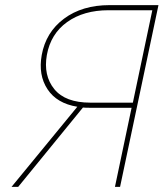

<svg xmlns="http://www.w3.org/2000/svg" viewBox="-20 -730 650 750"><path d="M25 0 282 -313Q202 -326 165.5 -381.5Q129 -437 143 -515Q159 -604 230 -657Q301 -710 408 -710H599L449 0H429L494 -309H330Q312 -309 304 -310L51 0ZM333 -329H499L575 -690H404Q307 -690 242.5 -644Q178 -598 163 -515Q149 -435 192 -382Q235 -329 333 -329Z"/></svg>

Font: Raleway-v4020 Thin
Style: Italic
Weight: 250
Italic angle: -12°
Designer: Matt McInerney, Pablo Impallari, Rodrigo Fuenzalida
Foundry: Matt McInerney, Pablo Impallari, Rodrigo Fuenzalida
Version: Version 4.020;PS 004.020;hotconv 1.0.88;makeotf.lib2.5.64775